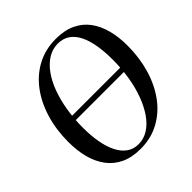

<svg xmlns="http://www.w3.org/2000/svg" viewBox="-202 -902 1063 1063"><g transform="rotate(-45 330.0 -370.0)"><path d="M298 11.5Q230.5 11.5 182 -11.5Q133.5 -34.5 102.2 -76.5Q71 -118.5 56.2 -175Q41.5 -231.5 41.5 -299Q41.5 -394 66.2 -476.2Q91 -558.5 137.2 -620.5Q183.5 -682.5 249 -717.2Q314.5 -752 396 -752Q464 -752 512.5 -729Q561 -706 591.5 -664.5Q622 -623 636.5 -567Q651 -511 651 -445.5Q651 -350.5 626.8 -267.8Q602.5 -185 556.5 -122.2Q510.5 -59.5 445 -24Q379.5 11.5 298 11.5ZM308.5 -15Q349.5 -15 385 -37.5Q420.5 -60 448.5 -100.2Q476.5 -140.5 496.8 -195Q517 -249.5 527.5 -313.8Q538 -378 538 -447Q538 -509 529.5 -560Q521 -611 502.8 -648Q484.5 -685 455.5 -705.2Q426.5 -725.5 385.5 -725.5Q344.5 -725.5 309 -704Q273.5 -682.5 244.8 -643.2Q216 -604 196 -550.2Q176 -496.5 165.2 -432.2Q154.5 -368 154.5 -296.5Q154.5 -235 163.8 -183.8Q173 -132.5 192 -94.5Q211 -56.5 240 -35.8Q269 -15 308.5 -15ZM605.5 -387 601 -355.5H88.5L93 -387Z"/></g></svg>

Font: Merriweather 144pt
Style: Italic
Weight: 400
Italic angle: -7.8°
Version: Version 2.101